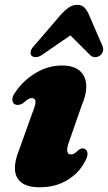

<svg xmlns="http://www.w3.org/2000/svg" viewBox="-20 -757 445 790"><path d="M272 -121.5Q258.5 -121.5 256.5 -135.5Q254.5 -149.5 267 -182L316 -322.5Q338 -374 334.5 -411Q331 -448 305.5 -467.8Q280 -487.5 235 -487.5Q176 -487.5 124 -455Q72 -422.5 42.5 -376.5Q30.5 -361 30.8 -347.5Q31 -334 40.5 -328Q46.5 -325 54.5 -325.2Q62.5 -325.5 73 -331Q86.5 -343 94.8 -348.2Q103 -353.5 110.5 -353.5Q124.5 -353.5 126 -340Q127.5 -326.5 112.5 -290.5L58.5 -140Q40 -95 41.5 -60.5Q43 -26 67.8 -6.2Q92.5 13.5 143 13.5Q208.5 13.5 256.8 -15.8Q305 -45 329 -91.5Q340 -110.5 340 -123.8Q340 -137 331.5 -142.5Q325 -147 318.5 -146.5Q312 -146 304 -140.5Q292.5 -129.5 286 -125.5Q279.5 -121.5 272 -121.5ZM319.1 -645.5H235.4L349.7 -531.5Q359.5 -521.5 371.4 -521.8Q383.3 -522 392.2 -529Q400.3 -535.5 403.5 -546.5Q406.6 -557.5 400.3 -571L344.2 -700.5Q335.7 -718 325.7 -727.5Q315.7 -737 297.8 -737Q279.6 -737 265.1 -727.5Q250.7 -718 233.7 -700.5L122.3 -571Q109.1 -557.5 106.6 -546.5Q104 -535.5 108.7 -529Q114.7 -522 126.6 -521.8Q138.5 -521.5 153.3 -531.5Z"/></svg>

Font: Fraunces
Style: Italic
Weight: 900
Italic angle: -16°
Version: Version 1.000;[0bf87f6ff]